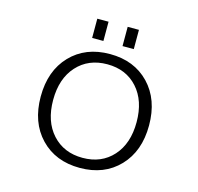

<svg xmlns="http://www.w3.org/2000/svg" viewBox="-130 -1075 1260 1222"><g transform="rotate(15 500.0 -464.0)"><path d="M562.5 -809.6V-936.5H636.7V-809.6ZM362.3 -809.6V-936.5H436.5V-809.6ZM240.7 -92.8Q142.6 -195.3 142.6 -365.2Q142.6 -535.2 240.7 -637.7Q338.9 -740.2 499.5 -740.2Q660.2 -740.2 758.3 -637.7Q856.4 -535.2 856.4 -365.2Q856.4 -195.3 758.3 -92.8Q660.2 9.8 499.5 9.8Q338.9 9.8 240.7 -92.8ZM300.3 -140.1Q376 -56.6 500 -56.6Q624 -56.6 699.2 -140.1Q774.4 -223.6 774.4 -364.7Q774.4 -505.9 699.2 -589.4Q624 -672.9 500 -672.9Q376 -672.9 300.3 -589.4Q224.6 -505.9 224.6 -364.7Q224.6 -223.6 300.3 -140.1Z"/></g></svg>

Font: GenEi Gothic M SemiLight
Style: Regular
Weight: 350
Designer: o_tamon (Modified); [Source Han Sans]
Ryoko NISHIZUKA  (kana & ideographs); Paul D. Hunt (Latin, Greek & Cyrillic); Wenl
Version: Version 1.1a;Original Version 1.004